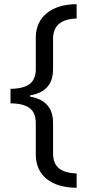

<svg xmlns="http://www.w3.org/2000/svg" viewBox="-20 -734 419 912"><path d="M123 -275V-281Q232 -299 232 -405V-549Q232 -643 344 -646V-714Q255 -714 202.5 -671.5Q150 -629 150 -554V-405Q150 -358 121.5 -335.5Q93 -313 30 -312V-243Q90 -243 120 -221Q150 -199 150 -149V-1Q150 74 201 115.5Q252 157 344 158V90Q288 88 260 65.5Q232 43 232 -6V-151Q232 -256 123 -275Z"/></svg>

Font: OpenSansMMV
Style: Regular
Weight: 400
Designer: Steve Matteson
Foundry: Ascender Corporation
Version: Version 4.000